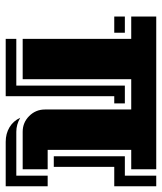

<svg xmlns="http://www.w3.org/2000/svg" viewBox="34 -554 581 690"><g transform="rotate(90 325.0 -209.5)"><path d="M649.9 61H490.2Q460.9 61 438 47.4Q415 33.7 403.8 8.8Q428.2 22.9 454.1 22.9H611.8V-89.8H649.9ZM649.9 -329.1H580.1V-111.8H542V-367.2H611.8V-480H649.9ZM588.9 0H454.1Q420.9 0 397.5 -23.4Q374 -46.9 374 -80.1V-390.1H265.1V0H120.1V-390.1H40V-480H588.9V-390.1H519V-89.8H588.9ZM352.1 -329.1H326.2V61H120.1V22.9H288.1V-367.2H352.1ZM98.1 -329.1H40V-367.2H98.1Z"/></g></svg>

Font: Laconic
Style: Shadow
Weight: 900
Width: 6
Designer: Robby Woodard
Version: Version 1.000